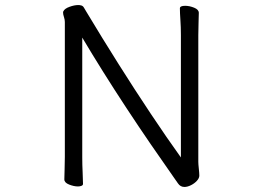

<svg xmlns="http://www.w3.org/2000/svg" viewBox="-20 -728 1040 761"><path d="M697 -589Q697 -620 695 -649Q693 -678 693 -695Q693 -705 714 -705Q731 -705 749.5 -697.5Q768 -690 768 -677Q768 -665 767 -639.5Q766 -614 766 -588V-87Q766 -78 768 -59.5Q770 -41 770 -32Q770 -22 760.5 -11.5Q751 -1 737 6Q723 13 711 13Q695 13 685.5 -1Q676 -15 668 -26Q625 -87 577 -157Q529 -227 481 -300Q433 -373 388.5 -444Q344 -515 306 -579V-105Q306 -74 307.5 -45Q309 -16 309 1Q309 6 303 8.5Q297 11 289 11Q273 11 254 3.5Q235 -4 235 -17Q235 -29 236 -54.5Q237 -80 237 -106V-641Q237 -650 233.5 -660.5Q230 -671 230 -678Q230 -682 231 -683Q236 -694 255.5 -701Q275 -708 290 -708Q296 -708 299 -707Q308 -706 312.5 -698Q317 -690 322 -682Q385 -577 450 -474Q515 -371 578 -276.5Q641 -182 697 -104Z"/></svg>

Font: Moon Stars Kai T
Style: Regular
Weight: 400
Designer: GuiWonder
Version: Version 1.101